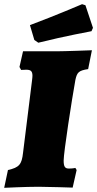

<svg xmlns="http://www.w3.org/2000/svg" viewBox="-37 -892 464 917"><path d="M400 -743 407 -759 371 -867 355 -872C355 -872 229 -818 106 -772L127 -701L146 -688C270 -719 400 -743 400 -743ZM323 -510C331 -547 339 -555 384 -562L402 -652C402 -652 273 -647 232 -647H73L56 -572L64 -558C64 -558 78 -559 88 -559C109 -559 118 -553 118 -530C118 -524 117 -517 116 -508L73 -162C67 -107 55 -92 1 -80L-17 5C-17 5 85 0 147 0C188 0 310 4 310 4L329 -80L323 -90C323 -90 312 -87 292 -87C274 -87 267 -95 267 -125C267 -164 306 -416 323 -510Z"/></svg>

Font: Alegreya SC Black
Style: Italic
Weight: 900
Italic angle: -7°
Designer: Juan Pablo del Peral
Foundry: Huerta Tipografica
Version: Version 2.007;PS 002.007;hotconv 1.0.88;makeotf.lib2.5.64775